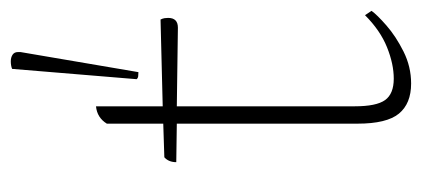

<svg xmlns="http://www.w3.org/2000/svg" viewBox="-232 -534 778 354"><g transform="rotate(-90 157.0 -357.0)"><path d="M180 12Q143 12 124.5 -10.5Q106 -33 106 -87V-420L35 -421Q35 -435 44 -443L106 -445V-549Q117 -567 138 -569V-446L298 -450Q300 -446 300.5 -442.5Q301 -439 301 -436Q301 -418 283 -418L138 -420V-92Q138 -52 149.5 -36Q161 -20 189 -20Q216 -20 247 -32.5Q278 -45 306 -73L314 -61Q307 -51 287 -33.5Q267 -16 239 -2Q211 12 180 12ZM201 -490.8Q197 -490.8 193.5 -491.2Q190 -491.6 188 -494.1L207 -723.7Q213 -726.1 221 -726.1Q228 -726.1 233 -722.9Q238 -719.6 238 -713V-708.1Z"/></g></svg>

Font: Petrona Thin
Style: Regular
Weight: 100
Designer: Ringo R. Seeber
Foundry: Ringo R. Seeber
Version: Version 2.001; ttfautohint (v1.8.3)